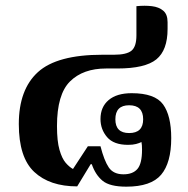

<svg xmlns="http://www.w3.org/2000/svg" viewBox="-20 -654 671 684"><path d="M430 11Q371 11 345.5 -10Q320 -31 307 -69H303L255 10Q157 10 102 -41.5Q47 -93 47 -212Q47 -335 115 -397Q183 -459 345 -459H386Q431 -459 448.5 -473.5Q466 -488 466 -528V-632Q496 -635 521 -632Q546 -629 561.5 -616Q577 -603 577 -575V-551Q577 -475 537 -442.5Q497 -410 398 -410H358Q276 -410 229.5 -364Q183 -318 183 -205Q183 -151 192 -120Q201 -89 214 -74Q227 -59 240 -52L293 -133H338Q351 -82 367.5 -57.5Q384 -33 420 -33Q453 -33 469.5 -52Q486 -71 486 -121Q486 -138 484 -148Q476 -144 464.5 -141Q453 -138 436 -138Q385 -138 361.5 -165.5Q338 -193 338 -230Q338 -273 367 -297.5Q396 -322 449 -322Q532 -322 561 -282Q590 -242 590 -162Q590 -74 554 -31.5Q518 11 430 11ZM440 -180Q490 -180 490 -229Q490 -279 440 -279Q391 -279 391 -229Q391 -180 440 -180Z"/></svg>

Font: Noto Serif Thai
Style: Bold
Weight: 700
Designer: Monotype Design Team
Foundry: Monotype Imaging Inc.
Version: Version 2.002; ttfautohint (v1.8.4.7-5d5b)